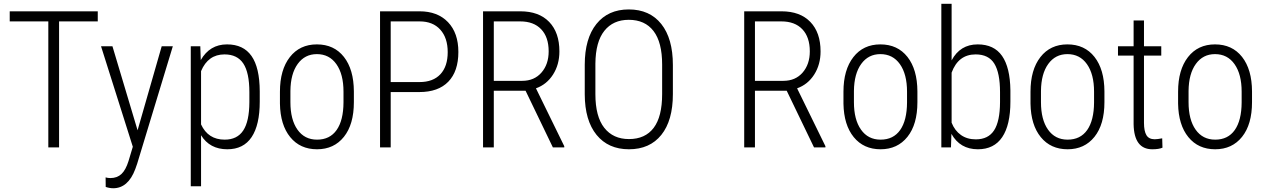

<svg xmlns="http://www.w3.org/2000/svg" viewBox="-20 -770 6613 1003"><path d="M490.7 -658.2H288.6V0H232.4V-658.2H30.8V-710.9H490.7Z M698.7 -89.4 824.7 -528.3H882.8L696.8 84.5L686.5 113.8Q648.9 213.4 571.3 213.4Q552.7 213.4 532.2 206.5L531.7 156.7Q543 160.2 556.6 160.2Q591.8 160.2 614.3 139.2Q636.7 118.2 651.4 71.3L673.8 -3.4L507.8 -528.3H567.4Z M1336.9 -239.3Q1336.9 -117.2 1294.4 -53.7Q1252 9.8 1167.5 9.8Q1075.7 9.8 1030.3 -63.5V203.1H976.6V-528.3H1026.4L1028.8 -456.1Q1075.7 -538.1 1166 -538.1Q1251.5 -538.1 1293.9 -477.5Q1336.4 -417 1336.9 -292.5ZM1282.7 -288.6Q1282.7 -390.1 1251.2 -438Q1219.7 -485.8 1152.8 -485.8Q1066.9 -485.8 1030.3 -398.4V-120.1Q1066.9 -40.5 1153.8 -40.5Q1219.2 -40.5 1250.7 -88.4Q1282.2 -136.2 1282.7 -235.8Z M1442.4 -291Q1442.4 -405.3 1494.1 -471.7Q1545.9 -538.1 1635.3 -538.1Q1725.1 -538.1 1776.6 -472.7Q1828.1 -407.2 1828.6 -292.5V-236.3Q1828.6 -120.1 1776.6 -55.2Q1724.6 9.8 1636.2 9.8Q1547.9 9.8 1496.1 -53.7Q1444.3 -117.2 1442.4 -228.5ZM1497.1 -236.3Q1497.1 -145 1533.9 -92.8Q1570.8 -40.5 1636.2 -40.5Q1703.1 -40.5 1738.5 -90.8Q1773.9 -141.1 1774.4 -234.9V-291Q1774.4 -382.3 1737.3 -434.8Q1700.2 -487.3 1635.3 -487.3Q1572.3 -487.3 1535.2 -436Q1498 -384.8 1497.1 -294.9Z M2021 -289.1V0H1965.3V-710.9H2171.9Q2266.1 -710.9 2320.3 -654.3Q2374.5 -597.7 2374.5 -498.5Q2374.5 -397.5 2322 -343.3Q2269.5 -289.1 2170.9 -289.1ZM2021 -341.3H2171.9Q2242.2 -341.3 2280.5 -382.1Q2318.8 -422.9 2318.8 -497.6Q2318.8 -572.3 2280 -615.2Q2241.2 -658.2 2172.4 -658.2H2021Z M2725.6 -295.9H2559.6V0H2503.4V-710.9H2698.2Q2795.4 -710.9 2848.9 -655.5Q2902.3 -600.1 2902.3 -501.5Q2902.3 -432.6 2869.1 -380.6Q2835.9 -328.6 2779.8 -308.6L2927.7 -6.3V0H2868.2ZM2559.6 -347.7H2708Q2771 -347.7 2808.6 -390.9Q2846.2 -434.1 2846.2 -501.5Q2846.2 -576.2 2807.1 -617.2Q2768.1 -658.2 2697.8 -658.2H2559.6Z M3495.1 -278.3Q3495.1 -140.6 3434.8 -65.4Q3374.5 9.8 3265.6 9.8Q3157.7 9.8 3096.4 -65.4Q3035.2 -140.6 3034.7 -276.9V-431.6Q3034.7 -568.8 3095.7 -644.8Q3156.7 -720.7 3264.6 -720.7Q3374 -720.7 3434.6 -644.5Q3495.1 -568.4 3495.1 -430.2ZM3439 -432.6Q3439 -549.3 3394 -607.9Q3349.1 -666.5 3264.6 -666.5Q3183.1 -666.5 3137.2 -609.1Q3091.3 -551.8 3090.3 -437.5V-278.3Q3090.3 -161.1 3136.7 -102.3Q3183.1 -43.5 3265.6 -43.5Q3350.6 -43.5 3394.8 -102.1Q3439 -160.6 3439 -278.3Z M4089.8 -295.9H3923.8V0H3867.7V-710.9H4062.5Q4159.7 -710.9 4213.1 -655.5Q4266.6 -600.1 4266.6 -501.5Q4266.6 -432.6 4233.4 -380.6Q4200.2 -328.6 4144 -308.6L4292 -6.3V0H4232.4ZM3923.8 -347.7H4072.3Q4135.3 -347.7 4172.9 -390.9Q4210.4 -434.1 4210.4 -501.5Q4210.4 -576.2 4171.4 -617.2Q4132.3 -658.2 4062 -658.2H3923.8Z M4386.2 -291Q4386.2 -405.3 4438 -471.7Q4489.7 -538.1 4579.1 -538.1Q4668.9 -538.1 4720.5 -472.7Q4772 -407.2 4772.5 -292.5V-236.3Q4772.5 -120.1 4720.5 -55.2Q4668.5 9.8 4580.1 9.8Q4491.7 9.8 4439.9 -53.7Q4388.2 -117.2 4386.2 -228.5ZM4440.9 -236.3Q4440.9 -145 4477.8 -92.8Q4514.6 -40.5 4580.1 -40.5Q4647 -40.5 4682.4 -90.8Q4717.8 -141.1 4718.3 -234.9V-291Q4718.3 -382.3 4681.2 -434.8Q4644 -487.3 4579.1 -487.3Q4516.1 -487.3 4479 -436Q4441.9 -384.8 4440.9 -294.9Z M5258.3 -239.3Q5258.3 -117.2 5215.6 -53.7Q5172.9 9.8 5088.4 9.8Q4995.1 9.8 4950.2 -70.8L4947.8 0H4897.5V-750H4951.2V-454.6Q4995.6 -538.1 5087.4 -538.1Q5172.9 -538.1 5214.8 -477.8Q5256.8 -417.5 5258.3 -297.9ZM5204.1 -288.6Q5204.1 -389.2 5174.3 -437.5Q5144.5 -485.8 5076.7 -485.8Q4986.3 -485.8 4951.2 -390.6V-128.9Q4967.8 -87.4 5000 -64.7Q5032.2 -42 5077.6 -42Q5142.6 -42 5173.1 -89.1Q5203.6 -136.2 5204.1 -235.8Z M5363.3 -291Q5363.3 -405.3 5415 -471.7Q5466.8 -538.1 5556.2 -538.1Q5646 -538.1 5697.5 -472.7Q5749 -407.2 5749.5 -292.5V-236.3Q5749.5 -120.1 5697.5 -55.2Q5645.5 9.8 5557.1 9.8Q5468.8 9.8 5417 -53.7Q5365.2 -117.2 5363.3 -228.5ZM5418 -236.3Q5418 -145 5454.8 -92.8Q5491.7 -40.5 5557.1 -40.5Q5624 -40.5 5659.4 -90.8Q5694.8 -141.1 5695.3 -234.9V-291Q5695.3 -382.3 5658.2 -434.8Q5621.1 -487.3 5556.2 -487.3Q5493.2 -487.3 5456.1 -436Q5418.9 -384.8 5418 -294.9Z M5956.1 -663.1V-528.3H6046.4V-479.5H5956.1V-128.4Q5956.1 -85 5969 -63.7Q5981.9 -42.5 6012.2 -42.5Q6025.4 -42.5 6051.3 -47.4L6052.7 1.5Q6034.2 9.8 5999.5 9.8Q5904.3 9.8 5901.9 -121.1V-479.5H5820.3V-528.3H5901.9V-663.1Z M6134.3 -291Q6134.3 -405.3 6186 -471.7Q6237.8 -538.1 6327.1 -538.1Q6417 -538.1 6468.5 -472.7Q6520 -407.2 6520.5 -292.5V-236.3Q6520.5 -120.1 6468.5 -55.2Q6416.5 9.8 6328.1 9.8Q6239.7 9.8 6188 -53.7Q6136.2 -117.2 6134.3 -228.5ZM6189 -236.3Q6189 -145 6225.8 -92.8Q6262.7 -40.5 6328.1 -40.5Q6395 -40.5 6430.4 -90.8Q6465.8 -141.1 6466.3 -234.9V-291Q6466.3 -382.3 6429.2 -434.8Q6392.1 -487.3 6327.1 -487.3Q6264.2 -487.3 6227.1 -436Q6189.9 -384.8 6189 -294.9Z"/></svg>

Font: TypoPRO Roboto
Style: Regular
Weight: 300
Designer: Google
Version: Version 2.136; 2016